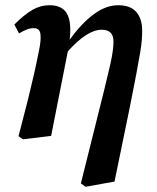

<svg xmlns="http://www.w3.org/2000/svg" viewBox="-20 -524 603 736"><path d="M51 -2Q73 -85 87 -141.5Q101 -198 111 -242.5Q121 -287 130 -333Q138 -371 135 -393.5Q132 -416 110 -416Q96 -416 83 -411Q70 -406 53 -396L35 -430Q73 -468 104 -486Q135 -504 170 -504Q218 -504 236.5 -472Q255 -440 247 -372Q292 -434 339 -469Q386 -504 433 -504Q480 -504 502.5 -478Q525 -452 525 -407Q525 -389 523.5 -369.5Q522 -350 517 -320.5Q512 -291 503 -243Q494 -195 479 -120L419 172L308 192L290 179L345 -41Q367 -129 381 -185.5Q395 -242 402.5 -276Q410 -310 412.5 -330Q415 -350 415 -365Q415 -410 370 -410Q314 -410 240 -327L176 -3L68 10Z"/></svg>

Font: Source Serif 4 SmText Semibold
Style: Italic
Weight: 600
Italic angle: -12°
Designer: Frank Grießhammer
Foundry: Adobe
Version: Version 4.005;hotconv 1.1.0;makeotfexe 2.6.0